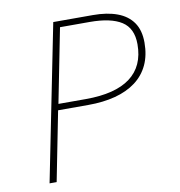

<svg xmlns="http://www.w3.org/2000/svg" viewBox="-76 -730 752 801"><g transform="rotate(-10 300.0 -330.0)"><path d="M70 0 202 -660H370Q430 -660 473 -644Q516 -628 539 -595Q562 -562 562 -510Q562 -456 543 -415.5Q524 -375 488 -348Q452 -321 401 -307.5Q350 -294 286 -294H158L100 0ZM164 -320H280Q405 -320 468.5 -367.5Q532 -415 532 -508Q532 -576 486.5 -605Q441 -634 352 -634H226Z"/></g></svg>

Font: SourceCodeVF
Style: Italic
Weight: 200
Italic angle: -11°
Monospace: yes
Designer: Paul D. Hunt, Teo Tuominen
Foundry: Adobe
Version: Version 1.026;hotconv 1.1.0;makeotfexe 2.6.0